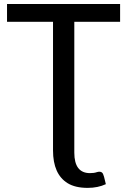

<svg xmlns="http://www.w3.org/2000/svg" viewBox="-20 -738 633 956"><path d="M416.5 197.5Q354.5 197.5 316.5 174Q244 129 244 11V-629.5H15V-718H578V-629.5H350V22Q350 124 428 124Q448.5 124 461 119.5Q469 117 474.5 117Q488 117 493 128Q498 139 503 162.5L507 179Q467.5 197.5 416.5 197.5Z"/></svg>

Font: Verano Sans Medium
Style: Regular
Weight: 500
Designer: Lukasz Dziedzic with Adam Twardoch and Botio Nikoltchev
Foundry: tyPoland Lukasz Dziedzic
Version: Version 3.001;December 28, 2019;FontCreator 12.0.0.2547 64-b